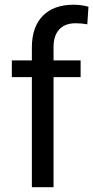

<svg xmlns="http://www.w3.org/2000/svg" viewBox="-20 -780 389 800"><path d="M112.8 0V-458.5H29.3V-528.3H112.8V-582.5Q112.8 -667.5 158.2 -713.9Q203.6 -760.3 286.6 -760.3Q317.9 -760.3 348.6 -752L343.8 -678.7Q320.8 -683.1 294.9 -683.1Q251 -683.1 227.1 -657.5Q203.1 -631.8 203.1 -584V-528.3H315.9V-458.5H203.1V0Z"/></svg>

Font: Vazir FD-UI
Style: Regular-FD-UI
Weight: 400
Designer: Saber Rastikerdar
Foundry: Saber Rastikerdar
Version: Version 30.1.0